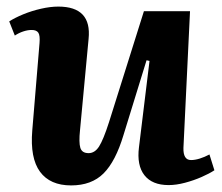

<svg xmlns="http://www.w3.org/2000/svg" viewBox="-20 -548 673 583"><path d="M8 -483Q25 -494 50.5 -504.5Q76 -515 104.5 -521.5Q133 -528 157 -528Q259 -528 249 -430L223 -153Q219 -115 224 -99Q229 -83 249 -83Q268 -83 281 -103.5Q294 -124 311 -177L417 -514H557L537 -99Q536 -62 560 -62Q572 -62 586.5 -66.5Q601 -71 616 -79L631 -31Q616 -21 592 -10.5Q568 0 541.5 7Q515 14 492 14Q442 14 418.5 -16Q395 -46 402 -101L434 -363L425 -365L355 -138Q331 -58 294.5 -21.5Q258 15 196 15Q132 15 101.5 -26.5Q71 -68 78 -152L100 -417Q102 -440 96.5 -448.5Q91 -457 76 -457Q64 -457 50.5 -452.5Q37 -448 25 -440Z"/></svg>

Font: Literata 36pt
Style: Bold Italic
Weight: 700
Italic angle: -2°
Designer: Latin by Veronika Burian and Jose Scaglione. Greek by Irene Vlachou. Cyrillic by Vera Evstafieva
Foundry: TypeTogether
Version: Version 3.002